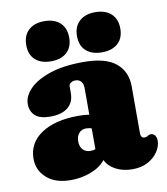

<svg xmlns="http://www.w3.org/2000/svg" viewBox="-79 -747 718 825"><g transform="rotate(-10 280.0 -334.0)"><path d="M21.5 -106Q21.5 -175 81.5 -214.8Q141.5 -254.5 243.5 -254.5Q270 -254.5 290.5 -251V-367Q290.5 -385 281.8 -395.8Q273 -406.5 257 -406.5Q245.5 -406.5 237 -400.8Q228.5 -395 228.5 -385V-357.5Q228.5 -316 201.5 -294Q174.5 -272 125 -272Q80 -272 59 -290.8Q38 -309.5 38 -342.5Q38 -375.5 67.5 -406.5Q97 -437.5 156.2 -458Q215.5 -478.5 305 -478.5Q401 -478.5 446 -441.2Q491 -404 491 -339V-132.5Q491 -125.5 494.8 -119.5Q498.5 -113.5 508 -113.5Q513.5 -113.5 516.8 -115Q520 -116.5 523 -118.5Q525.5 -120 528.5 -121.2Q531.5 -122.5 535.5 -122.5Q547.5 -122.5 554 -113.2Q560.5 -104 560.5 -91Q560.5 -66.5 545 -42.8Q529.5 -19 501 -3.5Q472.5 12 433.5 12Q392 12 360.8 -4.5Q329.5 -21 316.5 -48.5Q293.5 -19.5 252 -3.8Q210.5 12 164 12Q98 12 59.8 -21.5Q21.5 -55 21.5 -106ZM223.5 -146.5Q223.5 -123.5 235.8 -110.2Q248 -97 269.5 -97Q280.5 -97 290.5 -100.5V-191Q280 -195.5 266.5 -195.5Q247 -195.5 235.2 -182Q223.5 -168.5 223.5 -146.5ZM169 -505.5Q125.5 -505.5 100.5 -528Q75.5 -550.5 75.5 -592.5Q75.5 -634 100.5 -657.2Q125.5 -680.5 169 -680.5Q213.5 -680.5 238.2 -657.2Q263 -634 263 -592.5Q263 -551.5 238.2 -528.5Q213.5 -505.5 169 -505.5ZM391 -505.5Q347.5 -505.5 322.2 -528Q297 -550.5 297 -592.5Q297 -634 322.2 -657.2Q347.5 -680.5 391 -680.5Q436 -680.5 461 -657.2Q486 -634 486 -592.5Q486 -551.5 461 -528.5Q436 -505.5 391 -505.5Z"/></g></svg>

Font: Fraunces 72pt S100 Black
Style: Regular
Weight: 900
Version: Version 1.000; ttfautohint (v1.8.3)